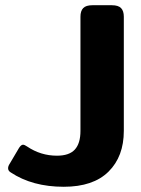

<svg xmlns="http://www.w3.org/2000/svg" viewBox="-20 -700 540 735"><path d="M21 -40Q11 -46 11 -56Q11 -64 17 -73L53 -134Q61 -146 68 -146Q74 -146 84 -139Q136 -104 198 -104Q245 -104 266.5 -127.5Q288 -151 288 -199V-636Q288 -658 298.5 -669Q309 -680 334 -680H408Q433 -680 443.5 -669Q454 -658 454 -636V-199Q454 -101 395.5 -43Q337 15 224 15Q104 15 21 -40Z"/></svg>

Font: Mitr Medium
Style: Regular
Weight: 500
Designer: Thanarat Vachiruckul
Foundry: Cadson Demak
Version: Version 1.002